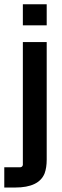

<svg xmlns="http://www.w3.org/2000/svg" viewBox="-51 -673 286 888"><path d="M165 -555.7V-653.3H54.7V-555.7ZM43 100.6H-31.2V194.3H19.5Q128.9 194.3 155.3 128.9Q165 102.5 165 65.4V-478.5H54.7V89.8Q52.7 99.6 43 100.6Z"/></svg>

Font: Gemunu Libre
Style: Bold
Weight: 700
Designer: Pushpananda Ekanayake, Sol Matas, Kosala Senevirathne
Foundry: Mooniak
Version: Version 1.001